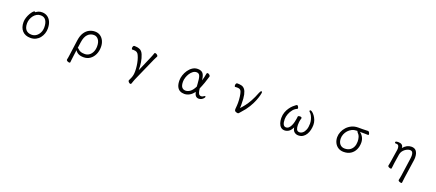

<svg xmlns="http://www.w3.org/2000/svg" viewBox="97 -1873 7807 3441"><g transform="rotate(20 4000.0 -152.5)"><path d="M413 -445Q433 -460 461 -473Q489 -486 531 -486Q588 -486 632 -457Q676 -428 700.5 -374.5Q725 -321 725 -245Q725 -197 709.5 -150.5Q694 -104 663.5 -65.5Q633 -27 588.5 -4.5Q544 18 486 18Q386 18 330.5 -42.5Q275 -103 275 -207Q275 -251 289.5 -294.5Q304 -338 324.5 -374Q345 -410 365 -432Q385 -454 396 -454Q406 -454 413 -445ZM486 -43Q535 -43 573.5 -69.5Q612 -96 635 -142Q658 -188 658 -245Q658 -328 625.5 -377Q593 -426 525 -426Q485 -426 451.5 -407Q418 -388 393.5 -356Q369 -324 355.5 -285.5Q342 -247 342 -208Q342 -126 379.5 -84.5Q417 -43 486 -43Z M1237 158Q1242 138 1246 112.5Q1250 87 1252 71L1293 -229Q1306 -322 1343.5 -378.5Q1381 -435 1432.5 -460.5Q1484 -486 1539 -486Q1599 -486 1642.5 -456Q1686 -426 1709.5 -374.5Q1733 -323 1733 -260Q1733 -182 1704 -119Q1675 -56 1623 -19Q1571 18 1502 18Q1440 18 1401.5 -1.5Q1363 -21 1340 -58L1322 79Q1321 88 1318.5 108Q1316 128 1313.5 149Q1311 170 1310 184Q1309 195 1292 195Q1276 195 1256.5 185Q1237 175 1237 161ZM1347 -104Q1357 -104 1369 -91Q1396 -63 1426 -53.5Q1456 -44 1501 -44Q1547 -44 1584 -70Q1621 -96 1642.5 -142.5Q1664 -189 1664 -250Q1664 -332 1628.5 -376.5Q1593 -421 1541 -421Q1472 -421 1424.5 -371Q1377 -321 1363 -218Z M2634 -389Q2643 -411 2653 -435.5Q2663 -460 2670 -483Q2673 -492 2685 -492Q2701 -492 2719.5 -478.5Q2738 -465 2738 -450Q2738 -448 2737.5 -446Q2737 -444 2736 -442Q2728 -428 2717 -405Q2706 -382 2699 -368L2504 72Q2497 88 2487.5 115.5Q2478 143 2470 166Q2465 179 2453 179Q2437 179 2421 163Q2405 147 2405 134Q2405 130 2406 128Q2425 90 2436 62Q2447 34 2452 5.5Q2457 -23 2457 -63Q2457 -109 2450.5 -161Q2444 -213 2431 -263Q2418 -313 2399 -353Q2385 -385 2361.5 -398Q2338 -411 2303 -411Q2297 -411 2290.5 -411Q2284 -411 2276 -410H2275Q2268 -410 2264.5 -418.5Q2261 -427 2261 -438Q2261 -454 2268.5 -469.5Q2276 -485 2291 -485Q2348 -485 2392.5 -466.5Q2437 -448 2462 -387Q2488 -324 2499 -254Q2510 -184 2510 -118V-101Z M3603 -87Q3566 -35 3518.5 -8.5Q3471 18 3421 18Q3373 18 3336.5 -1.5Q3300 -21 3279 -65.5Q3258 -110 3258 -184Q3258 -229 3275 -281.5Q3292 -334 3324 -380.5Q3356 -427 3400.5 -456.5Q3445 -486 3499 -486Q3567 -486 3598.5 -448.5Q3630 -411 3639 -319Q3650 -353 3658.5 -388.5Q3667 -424 3672 -458Q3675 -476 3691 -476Q3706 -476 3724 -461.5Q3742 -447 3742 -432Q3742 -432 3742 -431L3741 -429Q3741 -429 3741 -428Q3725 -369 3700 -298.5Q3675 -228 3649 -170Q3655 -115 3665 -89.5Q3675 -64 3686.5 -56.5Q3698 -49 3708 -47Q3709 -47 3710 -47L3715 -46Q3716 -46 3717 -46Q3728 -46 3739.5 -49Q3751 -52 3759 -59Q3777 -73 3788 -73Q3798 -73 3798 -62Q3798 -52 3784 -34.5Q3770 -17 3746.5 -3.5Q3723 10 3694 10Q3660 10 3638 -11Q3616 -32 3603 -87ZM3589 -183Q3588 -196 3587 -209.5Q3586 -223 3585 -237Q3580 -335 3563 -379Q3546 -423 3499 -423Q3463 -423 3431.5 -400Q3400 -377 3376.5 -340.5Q3353 -304 3339.5 -262Q3326 -220 3326 -182Q3326 -108 3352 -76.5Q3378 -45 3421 -45Q3468 -45 3510.5 -77.5Q3553 -110 3589 -183Z M4237 -412Q4230 -412 4226.5 -420.5Q4223 -429 4223 -439Q4223 -455 4230.5 -470Q4238 -485 4253 -485Q4296 -485 4332 -476.5Q4368 -468 4394.5 -436.5Q4421 -405 4435.5 -339Q4450 -273 4450 -159Q4450 -140 4450 -121.5Q4450 -103 4448 -85Q4485 -124 4522 -172Q4559 -220 4597.5 -289Q4636 -358 4675 -459Q4691 -500 4709 -500Q4722 -500 4722 -476Q4722 -469 4712 -427Q4702 -385 4677 -321Q4652 -257 4606.5 -181Q4561 -105 4490 -29Q4470 -7 4461.5 4Q4453 15 4439 15Q4430 15 4410 9Q4389 2 4382.5 -9.5Q4376 -21 4376 -37Q4376 -44 4376.5 -52Q4377 -60 4378 -69Q4380 -92 4381.5 -114.5Q4383 -137 4383 -160Q4383 -221 4375.5 -275.5Q4368 -330 4357 -363Q4346 -394 4326.5 -404Q4307 -414 4278 -414Q4269 -414 4259 -413.5Q4249 -413 4238 -412Z M5546 -291Q5532 -242 5529 -214Q5526 -186 5526 -157Q5526 -107 5541 -74.5Q5556 -42 5596 -42Q5628 -42 5657 -65.5Q5686 -89 5704.5 -135.5Q5723 -182 5723 -251Q5723 -289 5713 -327Q5703 -365 5686 -396.5Q5669 -428 5648 -445Q5636 -454 5636 -465Q5636 -480 5652 -480Q5665 -480 5687.5 -462.5Q5710 -445 5733 -413.5Q5756 -382 5772 -340Q5788 -298 5788 -250Q5788 -203 5777 -155.5Q5766 -108 5742.5 -68.5Q5719 -29 5682.5 -5.5Q5646 18 5595 18Q5552 18 5519.5 -8Q5487 -34 5479 -92Q5448 -29 5411 -5.5Q5374 18 5333 18Q5291 18 5262 -7.5Q5233 -33 5218.5 -76.5Q5204 -120 5204 -173Q5204 -234 5222.5 -284Q5241 -334 5268 -372Q5295 -410 5322.5 -435.5Q5350 -461 5369.5 -474Q5389 -487 5390 -487Q5403 -487 5414.5 -469.5Q5426 -452 5426 -438Q5426 -426 5418 -423Q5375 -406 5341.5 -365.5Q5308 -325 5288.5 -273.5Q5269 -222 5269 -173Q5269 -109 5286.5 -75.5Q5304 -42 5338 -42Q5370 -42 5392.5 -63.5Q5415 -85 5430 -118Q5445 -151 5454 -187Q5463 -223 5467 -252Q5471 -281 5472 -294Q5472 -304 5483.5 -309Q5495 -314 5508 -314Q5522 -314 5534 -308.5Q5546 -303 5546 -294Z M6746 -485Q6760 -485 6770.5 -466Q6781 -447 6781 -432Q6781 -418 6770 -418Q6737 -419 6708 -419.5Q6679 -420 6644 -420H6613Q6651 -395 6677 -349Q6703 -303 6703 -244Q6703 -171 6675 -111.5Q6647 -52 6592.5 -17Q6538 18 6458 18Q6399 18 6355 -10Q6311 -38 6287 -86Q6263 -134 6263 -193Q6263 -244 6284 -295.5Q6305 -347 6344 -389Q6383 -431 6437 -456.5Q6491 -482 6558 -482H6640Q6694 -482 6745 -485ZM6568 -420H6554Q6504 -420 6463 -400Q6422 -380 6392.5 -347Q6363 -314 6347 -274Q6331 -234 6331 -193Q6331 -125 6365 -85Q6399 -45 6457 -45Q6516 -45 6555.5 -71Q6595 -97 6615 -140.5Q6635 -184 6635 -238Q6635 -287 6622.5 -326.5Q6610 -366 6578 -397Q6572 -403 6570 -408Q6568 -413 6568 -417Z M7634 179Q7633 187 7618 187Q7602 187 7582 177.5Q7562 168 7562 155V152Q7566 135 7570.5 112.5Q7575 90 7579 65L7627 -274Q7629 -291 7630.5 -306Q7632 -321 7632 -334Q7632 -375 7618 -398Q7604 -421 7569 -421Q7551 -421 7526.5 -412Q7502 -403 7478 -385Q7454 -367 7435.5 -340.5Q7417 -314 7411 -279L7384 -104Q7383 -95 7380.5 -74Q7378 -53 7375.5 -31.5Q7373 -10 7371 1Q7370 10 7356 10Q7340 10 7320 0Q7300 -10 7300 -23V-26Q7304 -44 7309 -71Q7314 -98 7316 -112L7350 -330Q7352 -342 7353 -353Q7354 -364 7354 -374Q7354 -405 7342 -424Q7330 -443 7299 -443H7289Q7279 -443 7274 -448.5Q7269 -454 7269 -461Q7269 -471 7281 -477Q7293 -483 7327 -483Q7368 -483 7393 -464Q7418 -445 7419 -405Q7488 -486 7573 -486Q7622 -486 7649.5 -464Q7677 -442 7689 -405.5Q7701 -369 7701 -327Q7701 -313 7700 -298.5Q7699 -284 7697 -270L7647 73Z"/></g></svg>

Font: Klee One SemiBold
Style: Regular
Weight: 600
Designer: Fontworks Inc.
Foundry: Fontworks Inc.
Version: Version 1.00;January 12, 2022;FontCreator 13.0.0.2683 64-bit